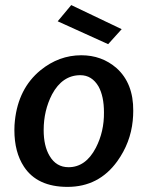

<svg xmlns="http://www.w3.org/2000/svg" viewBox="-20 -731 583 762"><path d="M409.2 -555.7 209 -646.5 262.7 -710.9 462.9 -615.2ZM39.1 -252Q52.7 -379.9 140.6 -452.1Q213.9 -511.7 302.7 -511.7Q383.8 -511.7 442.4 -460.9Q509.8 -400.4 508.8 -291Q508.8 -272.5 506.8 -252Q498 -164.1 445.3 -90.8Q372.1 10.7 248 10.7Q127.9 10.7 75.2 -69.3Q37.1 -127 37.1 -214.8Q37.1 -234.4 39.1 -252ZM153.3 -214.8Q153.3 -151.4 176.8 -112.3Q203.1 -67.4 252 -67.4Q320.3 -67.4 360.4 -144.5Q393.6 -209 392.6 -285.2Q392.6 -348.6 371.1 -387.7Q344.7 -432.6 298.8 -432.6Q227.5 -432.6 186.5 -356.4Q153.3 -292 153.3 -214.8Z"/></svg>

Font: Puritan
Style: BoldItalic
Weight: 700
Version: 2.1